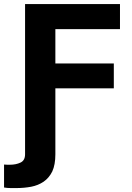

<svg xmlns="http://www.w3.org/2000/svg" viewBox="-41 -748 668 972"><path d="M85.9 0Q124 0 239.3 0Q239.3 8.8 239.3 33.2Q239.3 85.9 223.6 120.1Q207 153.3 179.7 171.9Q152.3 190.4 117.2 197.3Q81.1 204.1 42 204.1Q31.2 204.1 13.7 204.1Q-4.9 204.1 -20.5 201.2Q-20.5 162.1 -20.5 85Q-13.7 85.9 -4.9 85.9Q3.9 85.9 9.8 85.9Q40 85.9 62.5 75.2Q85.9 64.5 85.9 33.2Q85.9 22.5 85.9 0ZM85.9 0Q85.9 -181.6 85.9 -727.5Q206.1 -727.5 566.4 -727.5Q566.4 -695.3 566.4 -600.6Q485.4 -600.6 239.3 -600.6Q239.3 -557.6 239.3 -426.8Q313.5 -426.8 535.2 -426.8Q535.2 -395.5 535.2 -300.8Q460.9 -300.8 239.3 -300.8Q239.3 -225.6 239.3 0Q201.2 0 85.9 0Z"/></svg>

Font: DeepSea
Style: Bold
Weight: 700
Designer: Stem
Version: Version 3.019;git-0a5106e0b